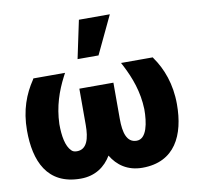

<svg xmlns="http://www.w3.org/2000/svg" viewBox="-85 -867 992 966"><g transform="rotate(-10 410.5 -384.5)"><path d="M26 -275C26 -120 79 10 251 10C326 10 377 -28 408 -80C439 -28 490 10 566 10C732 10 792 -117 792 -275C792 -378 760 -461 716 -523L713 -528H551L560 -511C595 -443 623 -369 626 -279C626 -210 613 -129 561 -129C510 -129 496 -182 496 -252V-437H322V-252C322 -182 307 -129 256 -129C243 -129 235 -132 228 -139C201 -165 192 -218 192 -279C195 -369 221 -443 256 -511L265 -528H103L100 -522C57 -458 26 -380 26 -275ZM339 -585H446L538 -779H380Z"/></g></svg>

Font: Asimov Pro
Style: Ult
Weight: 900
Designer: Google
Version: Version 2.000980; 2014